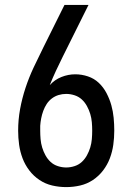

<svg xmlns="http://www.w3.org/2000/svg" viewBox="-20 -755 540 783"><path d="M250 8Q221 8 193 1.5Q165 -5 141 -21Q117 -37 99.5 -60Q82 -83 72 -109.5Q62 -136 58 -164.5Q54 -193 54 -222Q54 -267 62 -310.5Q70 -354 84 -396.5Q98 -439 117 -479.5Q136 -520 156 -560L243 -735H341L236 -524Q222 -496 208.5 -467Q195 -438 183 -408Q203 -430 230.5 -441Q258 -452 287 -452Q313 -452 338.5 -443.5Q364 -435 383 -417Q402 -399 414.5 -375Q427 -351 434 -326Q441 -301 443.5 -274.5Q446 -248 446 -222Q446 -193 442 -164.5Q438 -136 428 -109.5Q418 -83 400.5 -60Q383 -37 359 -21Q335 -5 307 1.5Q279 8 250 8ZM250 -72Q267 -72 284 -77.5Q301 -83 313.5 -94.5Q326 -106 334.5 -121.5Q343 -137 348 -153.5Q353 -170 354.5 -187.5Q356 -205 356 -222Q356 -239 354.5 -256.5Q353 -274 348 -290.5Q343 -307 334.5 -322.5Q326 -338 313.5 -349.5Q301 -361 284 -366.5Q267 -372 250 -372Q234 -372 219 -367.5Q204 -363 191.5 -353.5Q179 -344 170.5 -331Q162 -318 156.5 -303Q151 -288 148 -272.5Q145 -257 144 -242V-222Q144 -205 145.5 -187.5Q147 -170 152 -153.5Q157 -137 165.5 -121.5Q174 -106 186.5 -94.5Q199 -83 216 -77.5Q233 -72 250 -72Z"/></svg>

Font: Iosevka Fixed Medium
Style: Regular
Weight: 500
Monospace: yes
Designer: Belleve Invis
Foundry: Belleve Invis
Version: Version 32.3.0